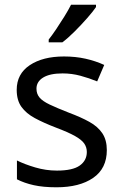

<svg xmlns="http://www.w3.org/2000/svg" viewBox="-20 -786 519 816"><path d="M434 -148Q434 -70 376 -30Q318 10 220 10Q164 10 123.5 1Q83 -8 52 -24V-104Q84 -88 129.5 -74.5Q175 -61 222 -61Q289 -61 319 -82.5Q349 -104 349 -140Q349 -160 338 -176Q327 -192 298.5 -208Q270 -224 217 -244Q165 -264 128 -284Q91 -304 71 -332Q51 -360 51 -404Q51 -472 106.5 -509Q162 -546 252 -546Q301 -546 343.5 -536.5Q386 -527 423 -510L393 -440Q359 -454 322 -464Q285 -474 246 -474Q192 -474 163.5 -456.5Q135 -439 135 -409Q135 -387 148 -371.5Q161 -356 191.5 -341.5Q222 -327 273 -307Q324 -288 360 -268Q396 -248 415 -219.5Q434 -191 434 -148ZM388 -756Q376 -738 351 -709.5Q326 -681 297.5 -652.5Q269 -624 245 -606H187V-618Q202 -637 219.5 -663Q237 -689 254 -716.5Q271 -744 282 -766H388Z"/></svg>

Font: Noto Sans Tirhuta
Style: Regular
Weight: 400
Designer: Monotype Design Team
Foundry: Monotype Imaging Inc.
Version: Version 2.003; ttfautohint (v1.8.4.7-5d5b)